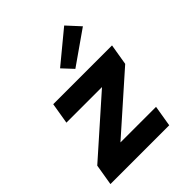

<svg xmlns="http://www.w3.org/2000/svg" viewBox="-215 -904 1030 1030"><g transform="rotate(-45 300.0 -388.5)"><path d="M21 0 41 -120 357 -400H87L107 -520H553L533 -400L217 -120H487L467 0ZM325 -570 269 -630 447 -777 515 -703Z"/></g></svg>

Font: Iosevka SS04 Heavy Extended
Style: Italic
Weight: 900
Width: 7
Italic angle: -9°
Monospace: yes
Designer: Belleve Invis
Foundry: Belleve Invis
Version: Version 19.0.0; ttfautohint (v1.8.4)